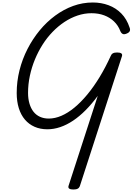

<svg xmlns="http://www.w3.org/2000/svg" viewBox="-20 -1020 1063 1540"><path d="M360 17Q303 17 257.5 -3Q212 -23 180 -60.5Q148 -98 131 -152Q114 -206 114 -274Q114 -367 136.5 -456.5Q159 -546 200.5 -627Q242 -708 298 -776Q354 -844 422.5 -894.5Q491 -945 567 -972.5Q643 -1000 725 -1000Q792 -1000 851 -978Q910 -956 953.5 -911.5Q997 -867 1019 -800Q1026 -783 1021 -771Q1016 -759 997 -751Q976 -742 964 -748Q952 -754 945 -771Q928 -816 894.5 -848Q861 -880 815.5 -897Q770 -914 714 -914Q657 -914 602 -895.5Q547 -877 496.5 -843.5Q446 -810 401.5 -764Q357 -718 321.5 -662Q286 -606 260 -543Q234 -480 219.5 -412Q205 -344 205 -275Q205 -227 216.5 -188.5Q228 -150 249 -123.5Q270 -97 301 -83Q332 -69 371 -69Q421 -69 473 -91.5Q525 -114 577 -157Q629 -200 680 -261.5Q731 -323 778.5 -401Q826 -479 868 -571Q873 -585 885 -592Q897 -599 919 -599Q942 -599 952.5 -592Q963 -585 958 -569L620 474Q615 487 603 493.5Q591 500 568 500Q546 500 535.5 493Q525 486 530 470L764 -251Q717 -187 667.5 -137Q618 -87 566.5 -52.5Q515 -18 463 -0.5Q411 17 360 17Z"/></svg>

Font: Playwrite CZ
Style: Regular
Weight: 400
Designer: Veronika Burian, José Scaglione
Foundry: TypeTogether
Version: Version 1.002